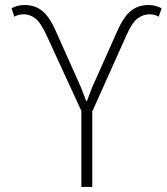

<svg xmlns="http://www.w3.org/2000/svg" viewBox="-20 -736 659 756"><path d="M300.3 0V-299.3L164.6 -594.2Q141.1 -646 119.9 -662.8Q98.6 -679.7 72.8 -679.7Q61 -679.7 51.5 -676.8Q42 -673.8 36.6 -670.4L25.4 -703.1Q35.2 -709 48.1 -712.6Q61 -716.3 76.2 -716.3Q105 -716.3 127.4 -705.3Q149.9 -694.3 168.2 -669.9Q186.5 -645.5 203.6 -605L298.3 -393.1L319.3 -338.4H322.3L343.3 -393.1L438 -605Q455.1 -645.5 473.4 -669.9Q491.7 -694.3 514.2 -705.3Q536.6 -716.3 565.4 -716.3Q580.1 -716.3 593 -712.6Q606 -709 616.2 -703.1L605 -670.4Q599.1 -673.8 589.8 -676.8Q580.6 -679.7 569.3 -679.7Q543 -679.7 521 -662.8Q499 -646 476.6 -594.2L343.3 -296.9V0Z"/></svg>

Font: Roboto Slab ExtraLight
Style: Regular
Weight: 250
Designer: Google
Version: Version 2.000; ttfautohint (v1.8.1.43-b0c9)